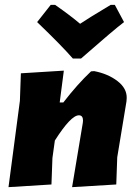

<svg xmlns="http://www.w3.org/2000/svg" viewBox="-20 -767 565 791"><path d="M453 -747 491 -676Q451 -646 314 -526H280Q233 -580 133 -676L189 -747H207Q270 -703 310 -669Q336 -687 436 -747ZM15 4 62 -352 66 -465 243 -476 226 -345H241Q298 -419 355 -473L368 -474Q425 -463 464 -433Q503 -403 502 -363L501 -349L463 -119L459 -7L277 4L321 -260L322 -270Q322 -292 305 -292Q272 -292 206 -188L196 -116L192 -7Z"/></svg>

Font: Alegreya Sans SC Black
Style: Italic
Weight: 900
Italic angle: -7°
Designer: Juan Pablo del Peral
Foundry: Huerta Tipografica
Version: Version 2.007